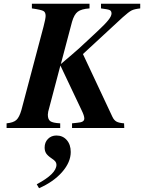

<svg xmlns="http://www.w3.org/2000/svg" viewBox="-20 -682 767 1023"><path d="M421.9 -394 579.1 -59.1Q587.4 -41.5 600.6 -34.2Q613.8 -26.9 641.1 -24.9L642.1 0H363.8V-24.9Q386.7 -26.9 391.1 -27.8Q411.1 -29.3 420.2 -34.7Q429.2 -40 429.2 -50.8Q429.2 -65.4 415 -94.2L301.8 -333L236.8 -86.9Q234.9 -77.1 234.9 -70.8Q234.9 -45.9 248 -36.4Q261.2 -26.9 300.8 -24.9V0H15.1V-24.9Q51.3 -28.3 67.1 -42.7Q83 -57.1 94.2 -96.2L211.9 -540Q223.1 -583 223.1 -597.2Q223.1 -616.7 211.9 -623Q201.2 -629.9 149.9 -637.2V-662.1H457V-637.2Q413.6 -634.3 394.3 -619.6Q375 -605 363.8 -565.9L304.2 -340.8Q371.6 -397.5 403.8 -426.5Q436 -455.6 498 -514.2Q539.6 -552.7 556.9 -574.5Q574.2 -596.2 574.2 -609.9Q574.2 -623.5 564.7 -628.2Q555.2 -632.8 518.1 -637.2V-662.1H727.1V-637.2Q695.8 -633.8 680.9 -626.2Q666 -618.7 633.8 -589.8ZM188 320.8 175.8 299.8Q280.8 244.1 280.8 195.8Q280.8 186 274.9 178.5Q269 170.9 253.9 161.1Q233.9 147.5 225.8 135Q217.8 122.6 217.8 104Q217.8 76.2 235.6 58.1Q253.4 40 280.8 40Q314.5 40 335.7 64.2Q356.9 88.4 356.9 127.9Q356.9 182.1 311 234.6Q265.1 287.1 188 320.8Z"/></svg>

Font: Accordance
Style: Bold-Italic
Weight: 700
Italic angle: -11°
Version: Version 1.2 (build January 31, 2020) Miklal Software Solutio